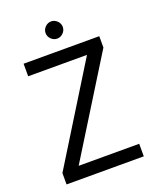

<svg xmlns="http://www.w3.org/2000/svg" viewBox="-158 -957 852 1049"><g transform="rotate(-20 268.5 -433.0)"><path d="M44 0V-66L391 -627H49V-700H489V-634L141 -73H493V0ZM269 -766Q249 -766 234 -781Q219 -796 219 -816Q219 -836 234 -851Q249 -866 269 -866Q289 -866 304 -851Q319 -836 319 -816Q319 -796 304 -781Q289 -766 269 -766Z"/></g></svg>

Font: DM Sans 20pt
Style: Regular
Weight: 400
Version: Version 4.004;gftools[0.9.30]